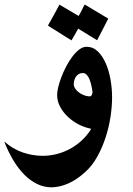

<svg xmlns="http://www.w3.org/2000/svg" viewBox="-65 -615 582 839"><path d="M339.4 -211.4Q338.9 -218.8 336.7 -230Q334.5 -241.2 331.5 -252.4Q326.2 -272 317.4 -283.9Q308.6 -295.9 297.4 -295.9Q286.6 -295.9 279.1 -291.3Q271.5 -286.6 266.6 -279.5Q261.7 -272.5 259.5 -263.4Q257.3 -254.4 257.3 -245.6Q257.3 -238.3 262.5 -229.7Q267.6 -221.2 276.6 -213.6Q285.6 -206.1 298.1 -200.4Q310.5 -194.8 325.2 -193.8Q333.5 -193.8 336.4 -200.7V-200.2ZM408.2 -533.7 359.4 -439 276.9 -489.7V-490.7Q275.9 -489.3 275.1 -487.3Q274.4 -485.4 273.4 -483.4V-483.9Q270 -478 266.4 -471.4Q262.7 -464.8 259.8 -459.5Q258.8 -457.5 257.3 -455.3Q255.9 -453.1 254.4 -450.7Q252.9 -448.2 251 -444.8Q249 -441.4 247.6 -438.5Q230 -449.7 212.2 -460.4Q194.3 -471.2 176.8 -482.9Q168.5 -487.8 159.9 -493.2Q151.4 -498.5 144.5 -503.4Q157.2 -525.9 169.9 -548.6Q182.6 -571.3 194.8 -594.7L278.3 -545.4V-544.9Q280.8 -548.8 283.2 -553.2Q285.6 -557.6 287.1 -560.1Q290 -564.9 292 -569.8Q294.9 -576.2 298.1 -582.5Q301.3 -588.9 305.2 -595.2ZM424.8 -189.9Q424.8 -150.4 418 -105Q411.1 -59.6 396.7 -15.1Q382.3 29.3 360.6 68.6Q338.9 107.9 309.1 135.3Q269.5 171.4 232.2 187.3Q194.8 203.1 160.6 203.6Q127.4 203.6 97.7 189.2Q67.9 174.8 41.7 148.7Q15.6 122.6 -6.3 86.2Q-28.3 49.8 -45.4 6.3V3.9Q-10.3 35.6 33.4 50.8Q77.1 65.9 122.6 65.9Q152.3 65.9 182.4 58.3Q212.4 50.8 239.7 36.1Q267.1 21.5 290.8 0Q314.5 -21.5 332 -49.3V-52.7Q305.7 -57.6 279.3 -71Q252.9 -84.5 231.9 -104.2Q210.9 -124 197.8 -148.4Q184.6 -172.9 184.6 -199.7Q184.6 -213.9 189.7 -235.1Q194.8 -256.3 203.9 -279.8Q212.9 -303.2 225.3 -326.7Q237.8 -350.1 252 -368.7Q266.1 -387.2 281.7 -398.9Q297.4 -410.6 313 -410.6Q341.3 -410.6 362.3 -390.4Q383.3 -370.1 397.2 -338.1Q411.1 -306.2 418 -266.8Q424.8 -227.5 424.8 -189.9Z"/></svg>

Font: XB Khoramshahr
Style: Bold
Weight: 700
Designer: Behnam
Foundry: Irmug
Version: Version 8.005 2009